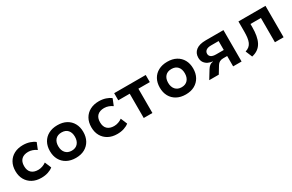

<svg xmlns="http://www.w3.org/2000/svg" viewBox="129 -1581 4046 2663"><g transform="rotate(-30 2152.0 -249.5)"><path d="M332 10Q251 10 191 -22.5Q131 -55 97.5 -113.5Q64 -172 64 -251Q64 -331 97.5 -390Q131 -449 191.5 -481Q252 -513 333 -513Q391 -513 441 -496.5Q491 -480 522 -454L480 -350Q452 -371 418 -383Q384 -395 350 -395Q280 -395 241.5 -358.5Q203 -322 203 -251Q203 -180 241.5 -144Q280 -108 349 -108Q384 -108 417.5 -120Q451 -132 477 -151L520 -48Q489 -22 440 -6Q391 10 332 10Z M885 10Q803 10 742.5 -23Q682 -56 649.5 -115Q617 -174 617 -252Q617 -331 649.5 -389.5Q682 -448 742.5 -480.5Q803 -513 885 -513Q968 -513 1027.5 -480.5Q1087 -448 1119.5 -389.5Q1152 -331 1152 -253Q1152 -174 1119.5 -115Q1087 -56 1027.5 -23Q968 10 885 10ZM885 -106Q948 -106 983 -146Q1018 -186 1018 -253Q1018 -320 983.5 -358.5Q949 -397 885 -397Q821 -397 786 -358.5Q751 -320 751 -253Q751 -186 786.5 -146Q822 -106 885 -106Z M1548 10Q1467 10 1407 -22.5Q1347 -55 1313.5 -113.5Q1280 -172 1280 -251Q1280 -331 1313.5 -390Q1347 -449 1407.5 -481Q1468 -513 1549 -513Q1607 -513 1657 -496.5Q1707 -480 1738 -454L1696 -350Q1668 -371 1634 -383Q1600 -395 1566 -395Q1496 -395 1457.5 -358.5Q1419 -322 1419 -251Q1419 -180 1457.5 -144Q1496 -108 1565 -108Q1600 -108 1633.5 -120Q1667 -132 1693 -151L1736 -48Q1705 -22 1656 -6Q1607 10 1548 10Z M1974 0V-389H1791V-503H2296V-389H2113V0Z M2645 10Q2563 10 2502.5 -23Q2442 -56 2409.5 -115Q2377 -174 2377 -252Q2377 -331 2409.5 -389.5Q2442 -448 2502.5 -480.5Q2563 -513 2645 -513Q2728 -513 2787.5 -480.5Q2847 -448 2879.5 -389.5Q2912 -331 2912 -253Q2912 -174 2879.5 -115Q2847 -56 2787.5 -23Q2728 10 2645 10ZM2645 -106Q2708 -106 2743 -146Q2778 -186 2778 -253Q2778 -320 2743.5 -358.5Q2709 -397 2645 -397Q2581 -397 2546 -358.5Q2511 -320 2511 -253Q2511 -186 2546.5 -146Q2582 -106 2645 -106Z M3023 0 3102 -129Q3122 -161 3144.5 -178Q3167 -195 3190 -195H3194V-201Q3159 -204 3125 -220Q3091 -236 3069 -267Q3047 -298 3047 -345Q3047 -419 3100.5 -461Q3154 -503 3257 -503H3541V0H3406V-166H3340Q3309 -166 3285 -153Q3261 -140 3246 -115L3176 0ZM3285 -262H3407V-405H3285Q3233 -405 3206.5 -385Q3180 -365 3180 -332Q3180 -299 3206 -280.5Q3232 -262 3285 -262Z M3703 14 3659 -92Q3695 -103 3719 -123Q3743 -143 3756.5 -173.5Q3770 -204 3775.5 -246.5Q3781 -289 3781 -345V-503H4214V0H4075V-389H3908V-341Q3908 -266 3897.5 -206.5Q3887 -147 3863.5 -102Q3840 -57 3800.5 -28Q3761 1 3703 14Z"/></g></svg>

Font: Nunito Sans 6pt
Style: Bold
Weight: 700
Version: Version 3.101;gftools[0.9.27]